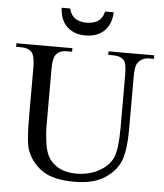

<svg xmlns="http://www.w3.org/2000/svg" viewBox="-61 -984 901 1056"><g transform="rotate(5 389.0 -456.0)"><path d="M514 -694V-713.5H766V-694H740.5Q697 -694 675 -658.5Q664 -642.5 664 -583V-293Q664 -186.5 643 -127.2Q622 -68 559.2 -25.2Q496.5 17.5 389 17.5Q272.5 17.5 212.2 -23.5Q152 -64.5 126 -133Q110 -180 110 -308V-587.5Q110 -653 91.5 -673.5Q73 -694 32 -694H5.5V-713.5H314.5V-694H287Q242.5 -694 224 -666Q210 -647.5 210 -587.5V-276Q210 -234.5 217.5 -181Q225 -127.5 245.5 -97Q266 -66.5 303.2 -47.2Q340.5 -28 395.5 -28Q465.5 -28 521 -58.8Q576.5 -89.5 596.5 -136.8Q616.5 -184 616.5 -298.5V-587.5Q616.5 -654 602.5 -671.5Q582 -694 541 -694ZM380 -789.5Q343.5 -789.5 316.8 -800.8Q290 -812 272.5 -831Q255 -850 246.2 -875.5Q237.5 -901 236.5 -930H283.5Q292 -892.5 317 -876.2Q342 -860 380 -860Q417.5 -860 442.5 -876.2Q467.5 -892.5 476 -930H523.5Q522.5 -901 513.8 -875.5Q505 -850 487.2 -831Q469.5 -812 443 -800.8Q416.5 -789.5 380 -789.5Z"/></g></svg>

Font: MM Phetkon
Style: Regular
Weight: 400
Designer: Khon Soe Zaw Thu
Version: Version 1.00 July 15, 2016, initial release